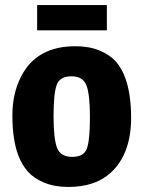

<svg xmlns="http://www.w3.org/2000/svg" viewBox="-20 -728 568 760"><path d="M127 -708H403V-608H127ZM250 12Q196 12 155 -5Q114 -22 90.5 -48.5Q67 -75 52 -114Q29 -176 29 -271Q29 -359 64 -426Q125 -545 278 -545Q333 -545 374 -528Q415 -511 438.5 -484.5Q462 -458 476 -419Q499 -355 499 -262Q499 -119 419 -45Q358 12 250 12ZM206 -142.5Q220 -107 266 -107Q312 -107 324 -140.5Q336 -174 336 -264.5Q336 -355 322 -390.5Q308 -426 262.5 -426Q217 -426 204.5 -392Q192 -358 192 -268Q192 -178 206 -142.5Z"/></svg>

Font: Magra
Style: Bold
Weight: 600
Designer: Viviana Monsalve
Foundry: Viviana Monsalve
Version: Version 1.001